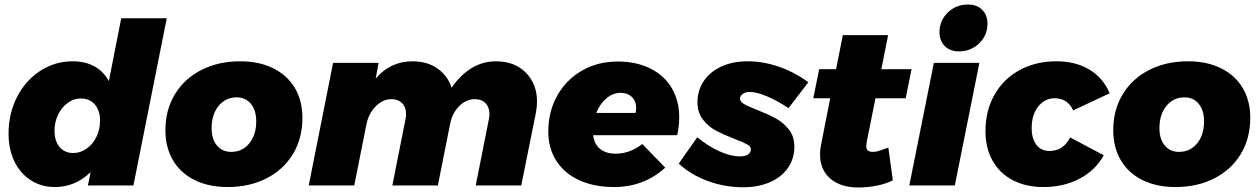

<svg xmlns="http://www.w3.org/2000/svg" viewBox="-20 -823 5588 852"><path d="M18 -230Q18 -319 55.5 -392.5Q93 -466 158.5 -508.5Q224 -551 302 -551Q358 -551 399 -528.5Q440 -506 463 -463L518 -742H720L572 0H370L382 -59Q313 7 224 7Q164 7 117 -23Q70 -53 44 -106.5Q18 -160 18 -230ZM424 -288Q424 -332 401 -359Q378 -386 339 -386Q307 -386 280.5 -366.5Q254 -347 238 -314.5Q222 -282 222 -243Q222 -197 244.5 -170.5Q267 -144 305 -144Q337 -144 364.5 -163.5Q392 -183 408 -216Q424 -249 424 -288Z M1322 -300Q1322 -209 1280 -139.5Q1238 -70 1162.5 -31.5Q1087 7 990 7Q906 7 843.5 -24Q781 -55 747.5 -112Q714 -169 714 -245Q714 -335 756 -404.5Q798 -474 873.5 -512.5Q949 -551 1046 -551Q1130 -551 1192.5 -520Q1255 -489 1288.5 -432.5Q1322 -376 1322 -300ZM919 -254Q919 -206 942.5 -177.5Q966 -149 1006 -149Q1055 -149 1086 -186.5Q1117 -224 1117 -285Q1117 -333 1093.5 -362Q1070 -391 1030 -391Q981 -391 950 -353Q919 -315 919 -254Z M2363 -372Q2363 -350 2358 -322L2293 0H2091L2149 -292Q2152 -306 2152 -316Q2152 -347 2134.5 -365Q2117 -383 2087 -383Q2048 -383 2017 -351.5Q1986 -320 1977 -271L1923 0H1721L1779 -292Q1782 -306 1782 -316Q1782 -347 1764.5 -365Q1747 -383 1717 -383Q1679 -383 1647.5 -351.5Q1616 -320 1606 -271L1552 0H1350L1458 -544H1660L1647 -474Q1712 -551 1811 -551Q1875 -551 1920.5 -519.5Q1966 -488 1984 -434Q2066 -551 2181 -551Q2263 -551 2313 -501Q2363 -451 2363 -372Z M2994 -302Q2994 -264 2985 -223H2612Q2617 -183 2643 -162Q2669 -141 2712 -141Q2775 -141 2830 -184L2932 -79Q2837 7 2705 7Q2617 7 2551 -23Q2485 -53 2449 -109Q2413 -165 2413 -239Q2413 -328 2453 -399Q2493 -470 2563 -510Q2633 -550 2721 -550Q2804 -550 2866 -519Q2928 -488 2961 -432Q2994 -376 2994 -302ZM2803 -344Q2803 -374 2784 -392.5Q2765 -411 2734 -411Q2700 -411 2671 -386.5Q2642 -362 2626 -322H2800Q2803 -334 2803 -344Z M2992 -97 3074 -214Q3121 -175 3171.5 -152Q3222 -129 3264 -129Q3287 -129 3299.5 -137.5Q3312 -146 3312 -161Q3312 -173 3295 -182.5Q3278 -192 3241 -206Q3190 -226 3157.5 -243Q3125 -260 3100 -291.5Q3075 -323 3075 -369Q3075 -422 3103 -463.5Q3131 -505 3181.5 -528Q3232 -551 3298 -551Q3367 -551 3437.5 -526.5Q3508 -502 3567 -458L3479 -343Q3430 -376 3383.5 -395.5Q3337 -415 3306 -415Q3288 -415 3276 -406.5Q3264 -398 3264 -385Q3264 -372 3281.5 -361.5Q3299 -351 3338 -336Q3389 -316 3422 -298Q3455 -280 3480 -249Q3505 -218 3505 -172Q3505 -119 3476.5 -78Q3448 -37 3396.5 -14.5Q3345 8 3278 8Q3197 8 3121.5 -19.5Q3046 -47 2992 -97Z M3826 -193Q3824 -179 3824 -175Q3824 -161 3831.5 -155Q3839 -149 3853 -149Q3867 -149 3882.5 -154Q3898 -159 3922 -168L3942 -23Q3911 -7 3870 1Q3829 9 3789 9Q3710 9 3664.5 -30.5Q3619 -70 3619 -137Q3619 -159 3623 -178L3664 -387H3589L3615 -516H3690L3720 -667H3921L3891 -516H4025L3999 -387H3865Z M4362 -718Q4362 -666 4325 -630.5Q4288 -595 4235 -595Q4196 -595 4172.5 -618.5Q4149 -642 4149 -680Q4149 -732 4186 -767.5Q4223 -803 4276 -803Q4315 -803 4338.5 -779.5Q4362 -756 4362 -718ZM4326 -544 4217 0H4015L4124 -544Z M4353 -241Q4353 -332 4393 -402.5Q4433 -473 4504.5 -512Q4576 -551 4668 -551Q4753 -551 4814.5 -514Q4876 -477 4904 -409L4742 -333Q4731 -359 4710 -373Q4689 -387 4660 -387Q4616 -387 4587 -350Q4558 -313 4558 -255Q4558 -208 4579 -180.5Q4600 -153 4637 -153Q4698 -153 4729 -213L4878 -134Q4841 -67 4770.5 -30Q4700 7 4610 7Q4532 7 4474 -23.5Q4416 -54 4384.5 -110Q4353 -166 4353 -241Z M5528 -300Q5528 -209 5486 -139.5Q5444 -70 5368.5 -31.5Q5293 7 5196 7Q5112 7 5049.5 -24Q4987 -55 4953.5 -112Q4920 -169 4920 -245Q4920 -335 4962 -404.5Q5004 -474 5079.5 -512.5Q5155 -551 5252 -551Q5336 -551 5398.5 -520Q5461 -489 5494.5 -432.5Q5528 -376 5528 -300ZM5125 -254Q5125 -206 5148.5 -177.5Q5172 -149 5212 -149Q5261 -149 5292 -186.5Q5323 -224 5323 -285Q5323 -333 5299.5 -362Q5276 -391 5236 -391Q5187 -391 5156 -353Q5125 -315 5125 -254Z"/></svg>

Font: TypoPRO Montserrat
Style: Italic
Weight: 800
Italic angle: -11.3°
Designer: Julieta Ulanovsky
Foundry: Julieta Ulanovsky
Version: Version 6.001